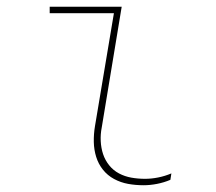

<svg xmlns="http://www.w3.org/2000/svg" viewBox="-20 -540 640 568"><path d="M405 8Q381 8 359 4Q337 0 317.5 -10.5Q298 -21 284.5 -38Q271 -55 264.5 -76Q258 -97 257.5 -120Q257 -143 261 -167L317 -501H127V-520H340L281 -163Q277 -143 278 -122.5Q279 -102 285 -84Q291 -66 303 -51Q315 -36 332 -27Q349 -18 368.5 -14.5Q388 -11 409 -11Q428 -11 448 -15Q468 -19 487 -27L484 -8Q465 0 444.5 4Q424 8 405 8Z"/></svg>

Font: Iosevka Thin Extended Oblique
Style: Regular
Weight: 100
Width: 7
Italic angle: -9°
Monospace: yes
Designer: Belleve Invis
Foundry: Belleve Invis
Version: Version 32.5.0; ttfautohint (v1.8.4)